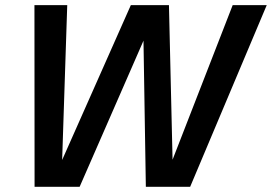

<svg xmlns="http://www.w3.org/2000/svg" viewBox="-20 -723 1052 743"><path d="M113.8 0 113.3 -703.1H240.2L219.7 -79.1H209.5L486.3 -703.1H633.8L648.4 -79.1H637.7L880.4 -703.1H1012.2L715.8 0H544.4L534.7 -601.1H550.8L288.1 0Z"/></svg>

Font: Schibsted Grotesk SemiBold
Style: Italic
Weight: 600
Italic angle: -12°
Designer: Bakken & Baeck AS, Henrik Kongsvoll
Foundry: Schibsted ASA
Version: Version 1.100;gftools[0.9.25]